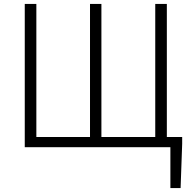

<svg xmlns="http://www.w3.org/2000/svg" viewBox="-20 -749 982 977"><path d="M847 0H800V-52H907V-17L899 208H847ZM106 -729H165V-52H438V-729H496V-52H770V-729H829V0H106Z"/></svg>

Font: Merged Yaku Han JP Light
Style: Regular
Weight: 300
Designer: Ryoko NISHIZUKA 西塚涼子 (kana, bopomofo & ideographs); Paul D. Hunt (Latin, Greek & Cyrillic); Sandoll Communications 산돌커뮤니
Foundry: Adobe
Version: Version 2.004